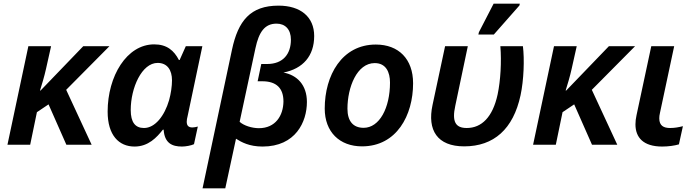

<svg xmlns="http://www.w3.org/2000/svg" viewBox="-20 -796 3821 1056"><path d="M21 0H146L183 -179L247 -222L345 0H484L344 -302L582 -542H438L203 -298H200C210 -330 224 -376 233 -417L261 -542H136Z M720 10C796 10 842 -40 876 -83H880C885 -8 927 10 981 10C1002 10 1033 4 1047 -3L1068 -100C1058 -97 1047 -95 1038 -95C1016 -95 1007 -106 1007 -127C1007 -136 1009 -146 1012 -158L1093 -542H1002L968 -466H964C937 -518 898 -552 828 -552C677 -552 572 -377 572 -182C572 -52 634 10 720 10ZM772 -92C724 -92 699 -123 699 -191C699 -313 760 -450 847 -450C900 -450 926 -411 926 -354C926 -322 920 -281 910 -245C885 -159 833 -92 772 -92Z M1094 240H1219L1278 -33C1308 -14 1351 10 1424 10C1606 10 1668 -126 1668 -235C1668 -329 1614 -383 1539 -397C1646 -418 1708 -488 1708 -598C1708 -704 1632 -765 1512 -765C1357 -765 1290 -682 1256 -523ZM1404 -91C1366 -91 1321 -105 1298 -126L1385 -531C1404 -620 1436 -666 1501 -666C1549 -666 1580 -634 1580 -578C1580 -499 1537 -444 1449 -444H1417L1397 -349H1423C1500 -349 1539 -311 1539 -238C1538 -160 1495 -91 1404 -91Z M1971 9C2162 9 2252 -162 2252 -338C2252 -471 2173 -551 2047 -551C1860 -551 1766 -381 1766 -199C1766 -70 1848 9 1971 9ZM1980 -93C1922 -93 1891 -130 1891 -198C1891 -316 1943 -449 2041 -449C2103 -449 2125 -399 2125 -342C2125 -202 2067 -93 1980 -93Z M2611 -606H2696L2837 -766L2839 -776H2695L2614 -619ZM2533 9C2696 9 2803 -86 2843 -272C2861 -355 2865 -471 2856 -542H2732C2739 -457 2733 -353 2717 -277C2690 -152 2629 -92 2547 -92C2485 -92 2465 -127 2484 -214L2553 -542H2428L2359 -219C2329 -80 2385 9 2533 9Z M2912 0H3037L3074 -179L3138 -222L3236 0H3375L3235 -302L3473 -542H3329L3094 -298H3091C3101 -330 3115 -376 3124 -417L3152 -542H3027Z M3622 10C3656 10 3691 5 3714 -2L3736 -102C3712 -96 3691 -92 3665 -92C3631 -92 3606 -104 3606 -145C3606 -154 3607 -164 3610 -176L3688 -542H3562L3481 -163C3477 -145 3475 -128 3475 -112C3475 -40 3518 10 3622 10Z"/></svg>

Font: Noto Sans SemiBold
Style: Italic
Weight: 600
Italic angle: -12°
Designer: Monotype Design Team
Foundry: Monotype Imaging Inc.
Version: Version 2.013